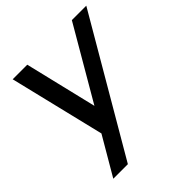

<svg xmlns="http://www.w3.org/2000/svg" viewBox="-193 -625 950 950"><g transform="rotate(-45 282.0 -150.0)"><path d="M53 200H155L564 -500H463L242 -121L151 -500H49L170 0Z"/></g></svg>

Font: Uncut Sans Medium
Style: Italic
Weight: 500
Italic angle: -10°
Designer: Kasper Nordkvist
Foundry: Uncut Type
Version: Version 1.111;FEAKit 1.0